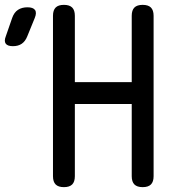

<svg xmlns="http://www.w3.org/2000/svg" viewBox="-125 -760 745 790"><path d="M-13 -610Q-21 -590 -35.5 -580Q-50 -570 -72 -570Q-94 -570 -101.5 -580.5Q-109 -591 -101 -611L-75 -686Q-67 -709 -51 -719.5Q-35 -730 -12 -730Q11 -730 19 -719Q27 -708 18 -686ZM417 -332H183V-35Q183 -12 172 -1Q161 10 138 10Q115 10 104 -1Q93 -12 93 -35V-695Q93 -718 104 -729Q115 -740 138 -740Q161 -740 172 -729Q183 -718 183 -695V-422H417V-695Q417 -718 428 -729Q439 -740 462 -740Q485 -740 496 -729Q507 -718 507 -695V-35Q507 -12 496 -1Q485 10 462 10Q439 10 428 -1Q417 -12 417 -35Z"/></svg>

Font: Maple Mono
Style: Regular
Weight: 400
Monospace: yes
Designer: subframe7536
Version: Version 7.300